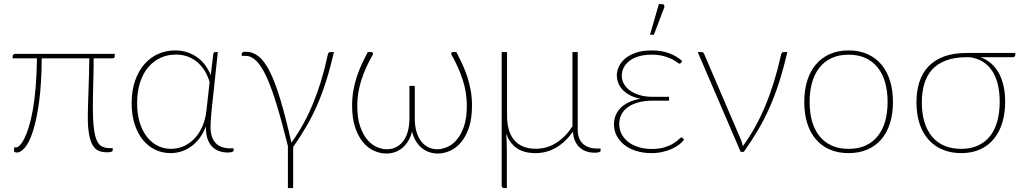

<svg xmlns="http://www.w3.org/2000/svg" viewBox="-20 -750 5053 948"><path d="M546.5 -484V-471.5Q546.5 -462 535 -462H442.5Q442.5 -424 441.8 -391.5Q441 -359 440.2 -330Q439.5 -301 439 -274.5Q438.5 -248 438.5 -222Q438.5 -156.5 443.5 -116.5Q448.5 -76.5 458.8 -54.8Q469 -33 485.2 -25.8Q501.5 -18.5 524 -18.5H536.5V-8Q536.5 -3.5 530.2 -0.8Q524 2 508.5 2Q485.5 2 467.8 -5.2Q450 -12.5 438 -32.2Q426 -52 419.8 -86.5Q413.5 -121 413.5 -175Q413.5 -197 414.5 -227.5Q415.5 -258 416.8 -295Q418 -332 419.2 -374.2Q420.5 -416.5 421 -462H186Q185 -334 172.8 -245.5Q160.5 -157 142.5 -101.8Q124.5 -46.5 103.5 -21.8Q82.5 3 64 3Q58.5 3 54 1.2Q49.5 -0.5 49.5 -3.5V-22H59Q67 -22 77.8 -32.5Q88.5 -43 99.8 -65.2Q111 -87.5 122 -122.2Q133 -157 141.8 -206Q150.5 -255 156 -318.5Q161.5 -382 162.5 -462H42.5V-472Q42.5 -476 45.5 -480Q48.5 -484 55.5 -484Z M997 -126Q971.5 -61.5 925.2 -27.8Q879 6 821.5 6Q782 6 747 -10.5Q712 -27 686 -58.5Q660 -90 645 -136Q630 -182 630 -241Q630 -303 647 -351.5Q664 -400 693 -433.2Q722 -466.5 761 -483.8Q800 -501 844.5 -501Q879.5 -501 908 -490.8Q936.5 -480.5 958.8 -463.2Q981 -446 996.2 -423.8Q1011.5 -401.5 1020.5 -378L1033 -483Q1035 -493 1043 -493H1055.5L1025.5 -212.5Q1023 -187 1021.2 -163.2Q1019.5 -139.5 1019.5 -123.5Q1019.5 -94.5 1026.8 -74.2Q1034 -54 1047 -41.5Q1060 -29 1077.8 -23.2Q1095.5 -17.5 1117 -17.5H1133.5V-7Q1133.5 -3 1126.5 0Q1119.5 3 1104.5 3Q1083 3 1063.5 -3.5Q1044 -10 1029.2 -24.2Q1014.5 -38.5 1005.8 -61.2Q997 -84 997 -116ZM824.5 -15Q856 -15 885.8 -27.8Q915.5 -40.5 939.5 -65.2Q963.5 -90 979.5 -126.5Q995.5 -163 1000 -211L1015 -345Q1007.5 -371 993.8 -395.2Q980 -419.5 959.5 -438.5Q939 -457.5 911.2 -469Q883.5 -480.5 848 -480.5Q808 -480.5 773.2 -464.8Q738.5 -449 712.5 -418.8Q686.5 -388.5 671.8 -343.8Q657 -299 657 -241Q657 -185.5 670.5 -143.2Q684 -101 707 -72.5Q730 -44 760.2 -29.5Q790.5 -15 824.5 -15Z M1401.5 178.5V-29Q1372 -148 1346.2 -232.5Q1320.5 -317 1295.8 -370.8Q1271 -424.5 1245.8 -449.2Q1220.5 -474 1193 -474H1173.5V-484Q1173.5 -488 1177 -491.2Q1180.5 -494.5 1194 -494.5Q1228.5 -494.5 1257.2 -471.5Q1286 -448.5 1312.5 -395.8Q1339 -343 1364.8 -257Q1390.5 -171 1419 -45.5Q1451.5 -91 1478 -139.2Q1504.5 -187.5 1526.2 -240.5Q1548 -293.5 1565.8 -352.2Q1583.5 -411 1598 -477.5Q1599.5 -487 1602.8 -490Q1606 -493 1610.5 -493H1629Q1610.5 -413.5 1590.5 -350.5Q1570.5 -287.5 1546.8 -232.8Q1523 -178 1493.8 -127.8Q1464.5 -77.5 1427.5 -24V178.5Z M1889.5 -13Q1915 -13 1935.8 -23.5Q1956.5 -34 1971 -53.2Q1985.5 -72.5 1993.2 -99.8Q2001 -127 2001.5 -161V-326H2028V-164.5Q2028 -130 2035.8 -102Q2043.5 -74 2058 -54.2Q2072.5 -34.5 2093.2 -23.8Q2114 -13 2140 -13Q2160.5 -13 2185.8 -23Q2211 -33 2233 -57.5Q2255 -82 2270 -123.5Q2285 -165 2285 -228Q2285 -292.5 2264.8 -355.5Q2244.5 -418.5 2209 -480Q2206 -486.5 2209.2 -489.8Q2212.5 -493 2216.5 -493H2233Q2249 -463 2263 -432.8Q2277 -402.5 2287.5 -370.2Q2298 -338 2304.2 -303Q2310.5 -268 2310.5 -228Q2310.5 -166.5 2296 -122Q2281.5 -77.5 2257.5 -48.5Q2233.5 -19.5 2203.2 -5.8Q2173 8 2141.5 8Q2121 8 2101.2 1.8Q2081.5 -4.5 2064.5 -17.8Q2047.5 -31 2034.5 -51.5Q2021.5 -72 2014.5 -101Q2007.5 -72 1994.2 -51.5Q1981 -31 1964.2 -17.8Q1947.5 -4.5 1927.8 1.8Q1908 8 1888 8Q1856.5 8 1826 -5.8Q1795.5 -19.5 1771.8 -48.5Q1748 -77.5 1733.2 -122Q1718.5 -166.5 1718.5 -228Q1718.5 -268 1724.8 -303Q1731 -338 1741.5 -370.2Q1752 -402.5 1766 -432.8Q1780 -463 1796 -493H1813Q1816.5 -493 1820 -489.8Q1823.5 -486.5 1820.5 -480Q1785 -418.5 1764.5 -355.5Q1744 -292.5 1744 -228Q1744 -165 1759 -123.5Q1774 -82 1796 -57.5Q1818 -33 1843.2 -23Q1868.5 -13 1889.5 -13Z M2483.5 -493V-180.5Q2483.5 -142 2492 -111.2Q2500.5 -80.5 2518.2 -59.2Q2536 -38 2562.8 -26.8Q2589.5 -15.5 2625.5 -15.5Q2680.5 -15.5 2726.2 -44.5Q2772 -73.5 2806.5 -126V-493H2832.5V-109.5Q2832.5 -85 2839.8 -67.5Q2847 -50 2859.8 -38.8Q2872.5 -27.5 2890.2 -22Q2908 -16.5 2929 -16.5H2945.5V-5.5Q2945.5 -1.5 2938.5 1.2Q2931.5 4 2916.5 4Q2895.5 4 2876.8 -2Q2858 -8 2843.5 -20.5Q2829 -33 2819.8 -52.8Q2810.5 -72.5 2809 -100.5Q2774.5 -50.5 2727.5 -22.2Q2680.5 6 2624.5 6Q2566.5 6 2531 -18.8Q2495.5 -43.5 2479.5 -90.5Q2481 -67.5 2481.8 -42.8Q2482.5 -18 2482.5 2V178.5H2469.5Q2463.5 178.5 2460.2 175.2Q2457 172 2457 166.5V-493Z M3011.5 0ZM3342.5 -439.5Q3339.5 -435.5 3335.5 -435.5Q3332 -435.5 3323 -442.5Q3314 -449.5 3297.8 -457.8Q3281.5 -466 3256.8 -473Q3232 -480 3197.5 -480Q3159.5 -480 3131.8 -471.2Q3104 -462.5 3085.8 -447.8Q3067.5 -433 3058.8 -414.5Q3050 -396 3050 -376.5Q3050 -354.5 3060.8 -335.5Q3071.5 -316.5 3091.5 -302.2Q3111.5 -288 3139.8 -280Q3168 -272 3202.5 -272H3283.5V-253H3202.5Q3162.5 -253 3131.8 -244.5Q3101 -236 3080 -220.8Q3059 -205.5 3048.2 -184.5Q3037.5 -163.5 3037.5 -138Q3037.5 -111 3049.2 -88.2Q3061 -65.5 3082 -49.2Q3103 -33 3132.5 -23.8Q3162 -14.5 3197.5 -14.5Q3236.5 -14.5 3263 -23.2Q3289.5 -32 3306.2 -42.8Q3323 -53.5 3331.8 -62.2Q3340.5 -71 3344.5 -71Q3348.5 -71 3351 -68L3357.5 -60.5Q3348.5 -48 3333 -36Q3317.5 -24 3296.8 -14.8Q3276 -5.5 3250.8 0.2Q3225.5 6 3196.5 6Q3156 6 3122 -4.5Q3088 -15 3063.5 -34Q3039 -53 3025.2 -79Q3011.5 -105 3011.5 -136Q3011.5 -159 3019.5 -179.5Q3027.5 -200 3044 -216.8Q3060.5 -233.5 3085 -245.2Q3109.5 -257 3142.5 -262.5Q3110 -268.5 3087.8 -281.2Q3065.5 -294 3051.5 -309.8Q3037.5 -325.5 3031.5 -343.2Q3025.5 -361 3025.5 -377.5Q3025.5 -400 3036 -422Q3046.5 -444 3067.8 -461.8Q3089 -479.5 3121.2 -490.2Q3153.5 -501 3197 -501Q3248.5 -501 3285.8 -486.5Q3323 -472 3348.5 -448.5ZM3189.5 -578.5 3233 -729.5H3250.5Q3256.5 -729.5 3259.2 -724.5Q3262 -719.5 3259.5 -712.5L3208.5 -578.5Z M3867.5 -493Q3848.5 -411.5 3827.2 -345Q3806 -278.5 3780.2 -220.2Q3754.5 -162 3723 -108.5Q3691.5 -55 3652.5 0H3637L3425 -493H3444Q3449.5 -493 3452.5 -490Q3455.5 -487 3456.5 -484L3639.5 -57.5Q3642 -50 3644.2 -42.8Q3646.5 -35.5 3648 -28.5Q3714.5 -120 3760.5 -232Q3806.5 -344 3836.5 -480Q3838 -487.5 3841.5 -490.2Q3845 -493 3849 -493Z M4170 -501Q4222.5 -501 4263.2 -482.8Q4304 -464.5 4332 -431.2Q4360 -398 4374.5 -351Q4389 -304 4389 -246.5Q4389 -189 4374.5 -142.2Q4360 -95.5 4332 -62.5Q4304 -29.5 4263.2 -11.8Q4222.5 6 4170 6Q4117.5 6 4076.8 -11.8Q4036 -29.5 4008 -62.5Q3980 -95.5 3965.5 -142.2Q3951 -189 3951 -246.5Q3951 -304 3965.5 -351Q3980 -398 4008 -431.2Q4036 -464.5 4076.8 -482.8Q4117.5 -501 4170 -501ZM4170 -15Q4218 -15 4254 -31.5Q4290 -48 4314.2 -78.5Q4338.5 -109 4350.5 -151.5Q4362.5 -194 4362.5 -246.5Q4362.5 -299 4350.5 -342Q4338.5 -385 4314.2 -415.8Q4290 -446.5 4254 -463.2Q4218 -480 4170 -480Q4122 -480 4086 -463.2Q4050 -446.5 4025.8 -415.8Q4001.5 -385 3989.5 -342Q3977.5 -299 3977.5 -246.5Q3977.5 -194 3989.5 -151.5Q4001.5 -109 4025.8 -78.5Q4050 -48 4086 -31.5Q4122 -15 4170 -15Z M4822 -467.5Q4882 -444.5 4912.5 -387.8Q4943 -331 4943 -247Q4943 -190.5 4928.8 -144Q4914.5 -97.5 4887 -64Q4859.5 -30.5 4819 -12.2Q4778.5 6 4726 6Q4676 6 4635.2 -10.8Q4594.5 -27.5 4565.5 -59.5Q4536.5 -91.5 4520.8 -138Q4505 -184.5 4505 -244.5Q4505 -299.5 4519.2 -344.5Q4533.5 -389.5 4563.8 -421.5Q4594 -453.5 4641 -471Q4688 -488.5 4753 -488.5H4993V-479Q4993 -475 4990 -471.2Q4987 -467.5 4980 -467.5ZM4916 -248Q4916 -295.5 4906.5 -334Q4897 -372.5 4878.5 -400.5Q4860 -428.5 4832.2 -445.5Q4804.5 -462.5 4768.5 -467.5H4753.5Q4692.5 -467.5 4650.2 -451.2Q4608 -435 4581.8 -405.8Q4555.5 -376.5 4543.5 -335.2Q4531.5 -294 4531.5 -244Q4531.5 -189 4544.8 -146.2Q4558 -103.5 4583 -74.2Q4608 -45 4644 -30Q4680 -15 4725.5 -15Q4772.5 -15 4808.2 -31.2Q4844 -47.5 4868 -77.5Q4892 -107.5 4904 -150.8Q4916 -194 4916 -248Z"/></svg>

Font: Lato Thin
Style: Regular
Weight: 200
Designer: Lukasz Dziedzic
Foundry: tyPoland Lukasz Dziedzic
Version: Version 2.007; 2014-02-27